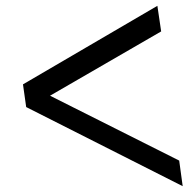

<svg xmlns="http://www.w3.org/2000/svg" viewBox="-20 -633 648 660"><path d="M608 7 70 -265 59 -343 521 -613 534 -525 152 -304 596 -81Z"/></svg>

Font: Krub Medium
Style: Italic
Weight: 500
Italic angle: -8°
Designer: Ekaluck Peanpanawate
Foundry: Cadson Demak Co.,Ltd.
Version: Version 1.000; ttfautohint (v1.6)